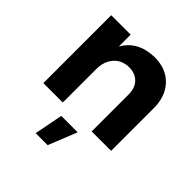

<svg xmlns="http://www.w3.org/2000/svg" viewBox="-204 -696 1076 1076"><g transform="rotate(45 334.5 -157.5)"><path d="M611 -338V0H457V-293Q457 -344 428.5 -373.5Q400 -403 351 -403Q294 -402 261 -363.5Q228 -325 228 -265V0H74V-538H228V-444Q284 -542 414 -544Q504 -544 557.5 -488Q611 -432 611 -338ZM275 59H405L337 229H242Z"/></g></svg>

Font: Argentum Sans SemiBold
Style: Regular
Weight: 600
Designer: Julieta Ulanovsky (Modified by Cristiano Sobral)
Foundry: Julieta Ulanovsky
Version: Version 5.001;November 22, 2018;FontCreator 11.5.0.2425 64-b